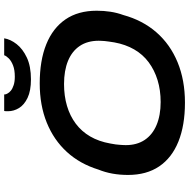

<svg xmlns="http://www.w3.org/2000/svg" viewBox="-13 -900 925 940"><g transform="rotate(-90 450.0 -430.5)"><path d="M417 12Q306 12 226.5 -20Q147 -52 105 -114Q63 -176 63 -267Q63 -307 69.5 -343Q76 -379 89 -411Q117 -502 175.5 -566Q234 -630 319 -664.5Q404 -699 511 -699Q623 -699 702.5 -667Q782 -635 824.5 -573Q867 -511 867 -420Q867 -385 862 -352.5Q857 -320 846 -290Q820 -195 761 -127.5Q702 -60 614.5 -24Q527 12 417 12ZM420 -107Q478 -107 527 -122Q576 -137 614.5 -165.5Q653 -194 677.5 -236.5Q702 -279 712 -334Q714 -349 716 -360.5Q718 -372 718.5 -380.5Q719 -389 719.5 -396Q720 -403 720 -410Q720 -465 694.5 -503Q669 -541 621.5 -560.5Q574 -580 508 -580Q450 -580 401 -565.5Q352 -551 314 -522.5Q276 -494 251.5 -452Q227 -410 217 -354Q214 -339 212.5 -327.5Q211 -316 210.5 -307.5Q210 -299 209.5 -292Q209 -285 209 -278Q209 -223 234.5 -185Q260 -147 307.5 -127Q355 -107 420 -107ZM531 -742Q475 -742 440.5 -758.5Q406 -775 390.5 -800.5Q375 -826 375 -854Q375 -859 375 -863.5Q375 -868 376 -873H457Q457 -869 458 -865Q459 -861 461 -858Q466 -848 476 -840Q486 -832 503 -826.5Q520 -821 544 -821Q577 -821 599 -829.5Q621 -838 633.5 -850.5Q646 -863 649 -873H732Q727 -842 703.5 -812Q680 -782 637.5 -762Q595 -742 531 -742Z"/></g></svg>

Font: Archivo SemiExpanded SemiBold
Style: Italic
Weight: 600
Width: 6
Italic angle: -10°
Designer: Hector Gatti
Foundry: Omnibus-Type
Version: Version 2.001